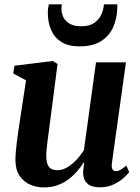

<svg xmlns="http://www.w3.org/2000/svg" viewBox="-20 -828 628 859"><path d="M176.5 10.5Q144 10.5 115.2 -1.8Q86.5 -14 68 -40.8Q49.5 -67.5 49 -111Q49 -128 50.8 -149.2Q52.5 -170.5 55.5 -194Q58.5 -217.5 62 -241.2Q65.5 -265 68.5 -286L96.5 -468.5L39 -499.5L45 -534L215.5 -555L237.5 -542L204.5 -287Q202 -266.5 199 -244.2Q196 -222 193.2 -201Q190.5 -180 188.8 -162.5Q187 -145 187 -133.5Q187 -109 192.2 -94.2Q197.5 -79.5 208.5 -73Q219.5 -66.5 236.5 -66.5Q259 -66.5 281 -79.5Q303 -92.5 322.2 -113.2Q341.5 -134 355.5 -157L409.5 -549H543.5L480.5 -97.5Q478 -79 483.5 -70.5Q489 -62 498.5 -62Q507.5 -62 518 -67.5Q528.5 -73 545 -87.5L558 -58.5Q551 -48 533 -31.8Q515 -15.5 488 -2.8Q461 10 427 10Q390 10 372 -5.8Q354 -21.5 352 -47.5Q351.5 -50.5 351.8 -56.8Q352 -63 353 -70.8Q354 -78.5 355 -86.5Q356 -94.5 357 -101.5L355.5 -102Q342 -81.5 324.5 -61.2Q307 -41 285 -24.8Q263 -8.5 236 1Q209 10.5 176.5 10.5ZM335.5 -620.5Q285 -620.5 254 -640.5Q223 -660.5 208.5 -694.5Q194 -728.5 194 -770.5Q194 -783 195.5 -792.5Q197 -802 198.5 -808.5H256.5Q256 -804.5 255.5 -799.5Q255 -794.5 255 -788Q255 -768 264 -750.2Q273 -732.5 292.5 -721.5Q312 -710.5 343.5 -710.5Q381 -710.5 402.5 -726Q424 -741.5 433.8 -764.2Q443.5 -787 445 -808.5H505Q505 -804.5 505 -799.5Q505 -794.5 504.5 -788Q503 -743.5 485.8 -705.2Q468.5 -667 431.8 -643.8Q395 -620.5 335.5 -620.5Z"/></svg>

Font: Merriweather 48pt
Style: Bold Italic
Weight: 700
Italic angle: -7.8°
Version: Version 2.101